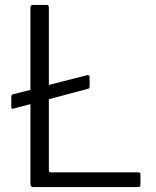

<svg xmlns="http://www.w3.org/2000/svg" viewBox="-20 -762 636 782"><path d="M552 -51V-9Q552 0 542 0H116Q104 0 104 -12V-338L36 -320L32 -319Q26 -319 26 -327V-367Q26 -376 33 -378L104 -396V-730Q104 -737 106.5 -739.5Q109 -742 115 -742H169Q175 -742 177 -739.5Q179 -737 179 -730V-416L335 -456H338Q345 -456 345 -449V-410Q345 -401 337 -400L179 -358V-70Q179 -64 181 -62Q183 -60 189 -60H542Q548 -60 550 -58.5Q552 -57 552 -51Z"/></svg>

Font: Libre Franklin Light
Style: Regular
Weight: 300
Designer: Pablo Impallari, Rodrigo Fuenzalida
Foundry: Impallari Type
Version: Version 1.002; ttfautohint (v1.5)